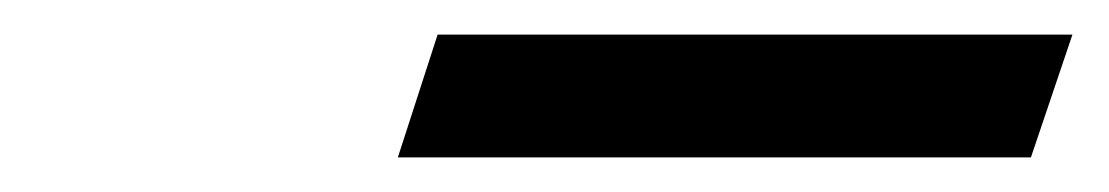

<svg xmlns="http://www.w3.org/2000/svg" viewBox="-20 -368 641 111"><path d="M233 -348H600L576 -277H210Z"/></svg>

Font: Be Vietnam
Style: Italic
Weight: 400
Italic angle: -9.33299°
Designer: Gabriel Lam
Foundry: TypeRant
Version: Version 3.000